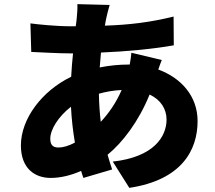

<svg xmlns="http://www.w3.org/2000/svg" viewBox="-20 -836 1040 928"><path d="M510 -812 354 -816C355 -796 353 -769 351 -749C350 -736 348 -723 346 -709H322C251 -709 163 -718 127 -723L131 -585C181 -583 259 -578 317 -578H333C329 -541 326 -503 324 -465C183 -397 81 -262 81 -133C81 -22 148 24 225 24C276 24 327 10 372 -10C376 2 379 14 383 24L522 -17C514 -40 507 -64 500 -88C572 -147 650 -248 703 -379C757 -354 785 -309 785 -258C785 -177 725 -77 525 -55L605 72C858 34 935 -110 935 -251C935 -370 857 -459 745 -500C751 -518 758 -536 762 -546L615 -581C614 -567 611 -545 607 -524H601C554 -524 506 -519 462 -510L468 -582C592 -587 726 -600 820 -617L819 -756C706 -728 605 -716 487 -712C489 -726 492 -741 495 -754C499 -771 503 -789 510 -812ZM223 -166C223 -209 261 -272 323 -320C326 -259 333 -200 342 -147C313 -131 285 -123 263 -123C233 -123 223 -138 223 -166ZM458 -383C490 -392 526 -399 568 -401C540 -337 505 -288 467 -247C462 -288 459 -333 458 -383Z"/></svg>

Font: Noto Sans JP Black
Style: Regular
Weight: 900
Designer: Ryoko NISHIZUKA 西塚涼子 (kana, bopomofo & ideographs); Paul D. Hunt (Latin, Greek & Cyrillic); Sandoll Communications 산돌커뮤니
Foundry: Adobe
Version: Version 2.002;hotconv 1.0.116;makeotfexe 2.5.65601